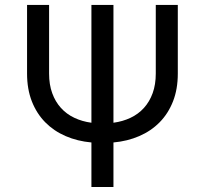

<svg xmlns="http://www.w3.org/2000/svg" viewBox="-20 -747 818 767"><path d="M690.3 -727.3V-453.1Q690.3 -391 671.2 -342.2Q652 -293.3 617.7 -258.5Q583.5 -223.7 536.2 -203.3Q489 -182.9 433.2 -177.9V0H345.2V-177.9Q289.4 -182.9 242.2 -203.3Q195 -223.7 160.7 -258.5Q126.4 -293.3 107.2 -342.2Q88.1 -391 88.1 -453.1V-727.3H176.1V-453.1Q176.1 -409.1 188.6 -374.8Q201 -340.6 223.4 -315.9Q245.7 -291.2 276.8 -276.5Q307.9 -261.7 345.2 -256.7V-727.3H433.2V-256.7Q470.5 -261.7 501.6 -276.5Q532.7 -291.2 555 -315.9Q577.4 -340.6 589.8 -374.8Q602.3 -409.1 602.3 -453.1V-727.3Z"/></svg>

Font: Fast_Sans-Dotted
Style: Regular
Weight: 400
Version: Version 3.018